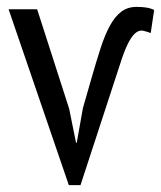

<svg xmlns="http://www.w3.org/2000/svg" viewBox="-20 -527 468 558"><path d="M88 -500 181 -211 201 -112H203L221 -213L246 -300Q260 -349 272.5 -387.5Q285 -426 299.5 -452.5Q314 -479 332.5 -493Q351 -507 377 -507Q393 -507 405.5 -505Q418 -503 428 -498L418 -431Q407 -435 397 -437.5Q387 -440 377 -433.5Q367 -427 356.5 -409Q346 -391 334 -356L214 11H180L5 -500Z"/></svg>

Font: PT Sans Narrow
Style: Regular
Weight: 400
Width: 3
Designer: A.Korolkova, O.Umpeleva, V.Yefimov
Foundry: ParaType Ltd
Version: Version 2.003W OFL